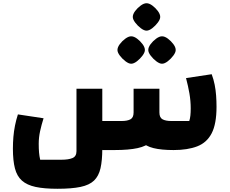

<svg xmlns="http://www.w3.org/2000/svg" viewBox="-20 -930 1427 1190"><path d="M336 240Q254 240 200.5 228.5Q147 217 116 189.5Q85 162 72.5 113.5Q60 65 60 -9Q60 -46 63 -81.5Q66 -117 73 -152Q80 -187 91 -221L250 -197Q237 -156 228.5 -117Q220 -78 220 -39Q220 -8 222 15Q224 38 229 60H360Q405 60 429.5 49.5Q454 39 454 7V-380H614V-9Q614 64 603 112.5Q592 161 563 189Q534 217 479 228.5Q424 240 336 240ZM614 0V-180H734Q769 -180 788.5 -190.5Q808 -201 808 -233V-380H968V-258Q968 -182 957 -131.5Q946 -81 917 -52.5Q888 -24 833 -12Q778 0 690 0ZM1056 0Q980 0 931.5 -12Q883 -24 856 -52.5Q829 -81 818.5 -131.5Q808 -182 808 -258V-380H968V-233Q968 -201 987.5 -190.5Q1007 -180 1042 -180H1153Q1158 -195 1160 -214Q1162 -233 1162 -258Q1162 -305 1154 -351Q1146 -397 1133 -446L1292 -470Q1304 -438 1310.5 -405Q1317 -372 1319.5 -337.5Q1322 -303 1322 -268Q1322 -162 1292 -104Q1262 -46 1202.5 -23Q1143 0 1056 0ZM793 -535Q778 -535 758 -550Q738 -565 723 -585Q708 -605 708 -620Q708 -637 722.5 -656.5Q737 -676 757 -690.5Q777 -705 793 -705Q810 -705 829.5 -690.5Q849 -676 863.5 -656.5Q878 -637 878 -620Q878 -605 863 -585Q848 -565 828.5 -550Q809 -535 793 -535ZM984 -535Q969 -535 949 -550Q929 -565 914 -585Q899 -605 899 -620Q899 -637 913.5 -656.5Q928 -676 948 -690.5Q968 -705 984 -705Q1001 -705 1020.5 -690.5Q1040 -676 1054.5 -656.5Q1069 -637 1069 -620Q1069 -605 1054 -585Q1039 -565 1019.5 -550Q1000 -535 984 -535ZM888 -740Q873 -740 853 -755Q833 -770 818 -790Q803 -810 803 -825Q803 -842 817.5 -861.5Q832 -881 852 -895.5Q872 -910 888 -910Q905 -910 924.5 -895.5Q944 -881 958.5 -861.5Q973 -842 973 -825Q973 -810 958 -790Q943 -770 923.5 -755Q904 -740 888 -740Z"/></svg>

Font: Changa ExtraBold
Style: Regular
Weight: 800
Designer: Eduardo Rodriguez Tunni
Foundry: Eduardo Rodriguez Tunni
Version: Version 3.002; ttfautohint (v1.8.2)